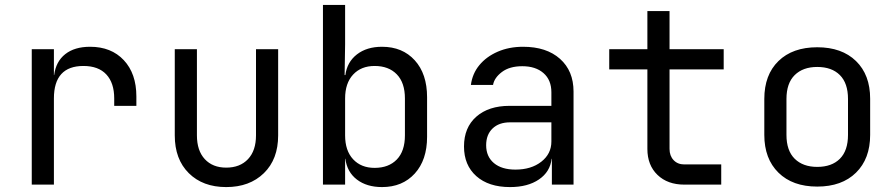

<svg xmlns="http://www.w3.org/2000/svg" viewBox="-20 -750 3640 780"><path d="M109 0V-550H199V-445H200Q207 -500 245 -530Q283 -560 346 -560Q432 -560 483 -505.5Q534 -451 534 -358V-320H444V-350Q444 -413 412 -447.5Q380 -482 319 -482Q199 -482 199 -350V0Z M899 10Q804 10 747 -46.5Q690 -103 690 -200V-550H780V-200Q780 -138 812 -103.5Q844 -69 899 -69Q955 -69 987.5 -103.5Q1020 -138 1020 -200V-550H1110V-200Q1110 -103 1052 -46.5Q994 10 899 10Z M1532 10Q1470 10 1430 -20.5Q1390 -51 1383 -105H1382V0H1292V-730H1382V-570L1380 -445H1383Q1390 -498 1430 -529Q1470 -560 1532 -560Q1615 -560 1665 -505Q1715 -450 1715 -355V-194Q1715 -100 1665 -45Q1615 10 1532 10ZM1502 -68Q1559 -68 1592 -102Q1625 -136 1625 -200V-350Q1625 -414 1592 -448Q1559 -482 1502 -482Q1447 -482 1414.5 -447Q1382 -412 1382 -350V-200Q1382 -138 1414.5 -103Q1447 -68 1502 -68Z M2052 10Q1965 10 1915 -34.5Q1865 -79 1865 -155Q1865 -232 1915 -276Q1965 -320 2050 -320H2220V-375Q2220 -425 2188 -453Q2156 -481 2102 -481Q2050 -481 2019 -457.5Q1988 -434 1983 -405H1893Q1899 -451 1927.5 -485.5Q1956 -520 2002 -540Q2048 -560 2105 -560Q2200 -560 2255 -511Q2310 -462 2310 -378V0H2222V-105H2221Q2215 -52 2169.5 -21Q2124 10 2052 10ZM2074 -61Q2138 -61 2179 -93Q2220 -125 2220 -175V-253H2052Q2007 -253 1981 -228Q1955 -203 1955 -160Q1955 -114 1986.5 -87.5Q2018 -61 2074 -61Z M2760 0Q2692 0 2651 -39.5Q2610 -79 2610 -145V-468H2455V-550H2610V-705H2700V-550H2920V-468H2700V-145Q2700 -117 2716.5 -99.5Q2733 -82 2760 -82H2910V0Z M3300 8Q3200 8 3142.5 -48.5Q3085 -105 3085 -202V-348Q3085 -446 3142.5 -502Q3200 -558 3300 -558Q3400 -558 3457.5 -502Q3515 -446 3515 -349V-202Q3515 -105 3457.5 -48.5Q3400 8 3300 8ZM3300 -72Q3359 -72 3392 -105Q3425 -138 3425 -202V-348Q3425 -412 3392 -445Q3359 -478 3300 -478Q3242 -478 3208.5 -445Q3175 -412 3175 -348V-202Q3175 -138 3208.5 -105Q3242 -72 3300 -72Z"/></svg>

Font: JetBrainsMono NF
Style: Regular
Weight: 400
Designer: Philipp Nurullin, Konstantin Bulenkov
Foundry: JetBrains
Version: Version 2.251; ttfautohint (v1.8.3);Nerd Fonts 2.2.2